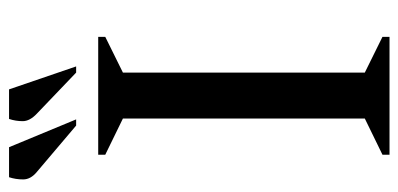

<svg xmlns="http://www.w3.org/2000/svg" viewBox="-254 -648 902 435"><g transform="rotate(-90 197.5 -431.0)"><path d="M64 0V-16L146 -56V-604L64 -644V-660H331V-644L250 -604V-56L331 -16V0ZM130 -710 25 -799Q8 -813 8 -830Q8 -847 13 -862H81L144 -710ZM250 -710 157 -799Q140 -815 140 -831Q140 -847 145 -862H212L264 -710Z"/></g></svg>

Font: Spectral Medium
Style: Regular
Weight: 500
Designer: Jean-Baptiste Levee
Foundry: Production Type
Version: Version 2.001